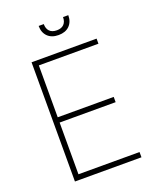

<svg xmlns="http://www.w3.org/2000/svg" viewBox="-160 -977 870 1070"><g transform="rotate(-20 274.5 -442.0)"><path d="M95.7 -707H481.4V-676.8H127.9V-369.1H460V-337.9H127.9V-31.2H490.2V0H95.7ZM290 -797.9Q249 -797.9 225.6 -821Q202.1 -844.2 202.1 -883.8H232.4Q232.4 -856.4 247.1 -841.3Q261.7 -826.2 290 -826.2Q317.4 -826.2 332 -841.3Q346.7 -856.4 346.7 -883.8H377.9Q377.9 -844.2 354.5 -821Q331.1 -797.9 290 -797.9Z"/></g></svg>

Font: Pretendard GOV Thin
Style: Regular
Weight: 100
Designer: Base glyphs from Inter by Rasmus Andersson; Hangeul glyphs from Noto Sans CJK(Source Han Sans) by Jang Soo-young and Kan
Foundry: Kil Hyung-jin
Version: Version 1.309